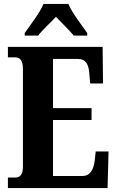

<svg xmlns="http://www.w3.org/2000/svg" viewBox="-20 -951 591 971"><path d="M105 -784V-771H173C193 -798 236 -837 263 -866C287 -840 338 -791 353 -771H421V-784C395 -822 344 -886 326 -931H200C182 -886 131 -822 105 -784ZM20 0H524L529 -185H464L459 -138C453 -94 436 -61 397 -61H248V-344H443V-404H248V-653H373C414 -653 429 -626 432 -576L436 -529H501L499 -714H20V-661H56C76 -661 96 -653 96 -600V-109C96 -70 83 -53 57 -53H20Z"/></svg>

Font: Noto Serif Lao ExtraCondensed ExtraBold
Style: Regular
Weight: 800
Width: 2
Designer: Monotype Design Team
Foundry: Monotype Imaging Inc.
Version: Version 2.003